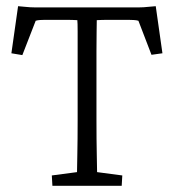

<svg xmlns="http://www.w3.org/2000/svg" viewBox="-20 -597 560 617"><path d="M480.5 -577.1 502 -425.8 466.8 -420.9 424.8 -530.3Q418.9 -532.2 409.2 -532.7Q399.4 -533.2 392.6 -533.2H356.4Q346.7 -533.2 327.1 -533.2Q307.6 -533.2 291 -532.2Q291 -524.4 290.5 -496.1Q290 -467.8 290 -431.6Q290 -395.5 290 -363.3V-211.9Q290 -146.5 291 -100.6Q292 -54.7 292 -43.9L373 -33.2L371.1 0H148.4L146.5 -33.2L227.5 -43.9Q227.5 -54.7 228.5 -100.6Q229.5 -146.5 229.5 -211.9V-363.3Q229.5 -395.5 229.5 -431.6Q229.5 -467.8 229.5 -496.1Q229.5 -524.4 228.5 -532.2Q212.9 -533.2 193.4 -533.2Q173.8 -533.2 163.1 -533.2H124Q117.2 -533.2 108.9 -532.7Q100.6 -532.2 94.7 -530.3L51.8 -419.9L16.6 -425.8L38.1 -577.1Q49.8 -576.2 59.1 -575.2Q68.4 -574.2 76.7 -573.7Q85 -573.2 93.3 -573.2Q101.6 -573.2 112.3 -573.2H406.2Q417 -573.2 425.3 -573.2Q433.6 -573.2 441.4 -573.7Q449.2 -574.2 458.5 -575.2Q467.8 -576.2 480.5 -577.1Z"/></svg>

Font: Crimson Pro ExtraLight
Style: Regular
Weight: 250
Designer: Jacques Le Bailly
Foundry: Baron von Fonthausen
Version: Version 1.003